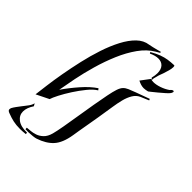

<svg xmlns="http://www.w3.org/2000/svg" viewBox="-282 -804 1136 1136"><g transform="rotate(45 286.0 -236.0)"><path d="M26 10Q30 -22 36.5 -73Q43 -124 54 -186Q65 -248 80 -314Q95 -380 115.5 -442Q136 -504 162.5 -554.5Q189 -605 221.5 -636.5Q254 -668 294 -673Q301 -674 320 -678.5Q339 -683 356 -687.5Q373 -692 373 -692L374 -685L350 -671Q304 -644 268 -593.5Q232 -543 205 -479.5Q178 -416 158.5 -348Q139 -280 126.5 -217.5Q114 -155 106 -108Q138 -155 180.5 -203.5Q223 -252 264 -279L272 -269Q247 -254 220 -221Q193 -188 168.5 -150Q144 -112 127 -79Q110 -46 105 -29ZM453 -535 442 -546Q448 -570 448 -588Q448 -620 432.5 -637Q417 -654 390 -654Q366 -654 334 -639L329 -647Q362 -666 386.5 -675Q411 -684 434 -687.5Q457 -691 485 -692L488 -689Q489 -687 489 -680Q489 -667 484 -649Q479 -631 473 -613Q469 -602 465 -591.5Q461 -581 459 -571Q456 -561 454 -552.5Q452 -544 453 -535ZM453 -468Q441 -468 429 -471.5Q417 -475 403 -482L445 -538Q453 -534 468 -534Q490 -534 518 -543.5Q546 -553 569 -569Q579 -582 588 -582Q593 -582 593 -576Q593 -573 588 -563Q582 -554 565.5 -539.5Q549 -525 530.5 -509.5Q512 -494 498.5 -483.5Q485 -473 485 -473Q476 -471 468.5 -469.5Q461 -468 453 -468ZM130 198 129 186 161 183Q175 182 195.5 175.5Q216 169 234.5 151.5Q253 134 262 101Q269 75 277.5 27Q286 -21 295 -78Q304 -135 313.5 -190Q323 -245 331 -285Q339 -325 346.5 -347.5Q354 -370 365 -381.5Q376 -393 393.5 -400.5Q411 -408 438 -418L523 -449L527 -440L475 -418Q451 -407 436.5 -382.5Q422 -358 414 -326Q406 -294 401 -260Q396 -226 391 -197Q389 -184 384 -153Q379 -122 372.5 -86Q366 -50 361 -19.5Q356 11 354 24Q342 98 309 134.5Q276 171 216 191Q207 194 189.5 196Q172 198 155 198.5Q138 199 130 198ZM105 220Q73 220 48.5 214.5Q24 209 -2 199Q-21 193 -21 182Q-21 176 -18 169Q-12 158 -2.5 145Q7 132 17 119Q24 110 31 101Q38 92 44 84Q56 68 60 51L69 67Q45 103 45 134Q45 166 72 186.5Q99 207 151 206L152 217Q125 220 105 220Z"/></g></svg>

Font: Kings
Style: Regular
Weight: 400
Designer: Robert E. Leuschke
Foundry: Robert E. Leuschke
Version: Version 1.010; ttfautohint (v1.8.3)